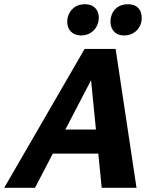

<svg xmlns="http://www.w3.org/2000/svg" viewBox="-44 -890 728 910"><path d="M438 0 381 -576H422L122 0H-24L357 -658H504L603 0ZM123 -162 188 -276H472L504 -162ZM341 -722Q316 -722 299.5 -734Q283 -746 277.5 -766Q272 -786 277 -808Q285 -837 306 -853.5Q327 -870 358 -870Q383 -870 399 -859Q415 -848 421 -828.5Q427 -809 422 -786Q415 -757 393 -739.5Q371 -722 341 -722ZM545 -722Q519 -722 503.5 -734Q488 -746 482.5 -766Q477 -786 482 -808Q488 -837 509.5 -853.5Q531 -870 562 -870Q587 -870 603 -859Q619 -848 624.5 -828.5Q630 -809 626 -786Q619 -757 597 -739.5Q575 -722 545 -722Z"/></svg>

Font: Ysabeau Infant ExtraBold
Style: Italic
Weight: 800
Italic angle: -12°
Designer: Christian Thalmann (Catharsis Fonts)
Version: Version 2.001;gftools[0.9.30]; featfreeze: ss01,ss02,lnum